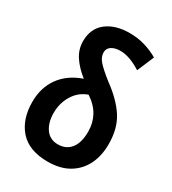

<svg xmlns="http://www.w3.org/2000/svg" viewBox="-188 -865 875 976"><g transform="rotate(30 250.0 -377.5)"><path d="M247 10Q137 10 82.5 -51.5Q28 -113 28 -215Q28 -299 71.5 -359Q115 -419 196 -447Q149 -484 123 -524Q97 -564 97 -611Q97 -685 148 -725Q199 -765 283 -765Q331 -765 373 -752.5Q415 -740 451 -719L409 -620Q374 -642 344 -652.5Q314 -663 288 -663Q255 -663 235.5 -650Q216 -637 216 -614Q216 -587 237.5 -562.5Q259 -538 311 -497Q391 -439 431.5 -376.5Q472 -314 472 -222Q472 -153 446 -101Q420 -49 370 -19.5Q320 10 247 10ZM248 -92Q296 -92 323 -126Q350 -160 350 -225Q350 -275 328 -316Q306 -357 258 -389Q208 -372 179 -325.5Q150 -279 150 -221Q150 -164 175.5 -128Q201 -92 248 -92Z"/></g></svg>

Font: Noto Sans Mono ExtraCondensed
Style: Bold
Weight: 700
Width: 2
Designer: Monotype Design Team
Foundry: Monotype Imaging Inc.
Version: Version 2.014